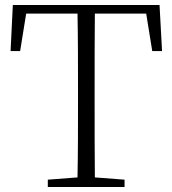

<svg xmlns="http://www.w3.org/2000/svg" viewBox="-20 -743 685 763"><path d="M22 -540H60L84 -689H288C290 -590 290 -490 290 -390V-333C290 -234 290 -136 288 -38L170 -29V0H475V-29L357 -38C356 -136 356 -234 356 -333V-390C356 -490 356 -591 357 -689H561L585 -540H624L614 -723H31Z"/></svg>

Font: Noto Serif CJK SC ExtraLight
Style: Regular
Weight: 200
Designer: Ryoko NISHIZUKA 西塚涼子 (kana & ideographs); Frank Grießhammer (Latin, Greek & Cyrillic); Wenlong ZHANG 张文龙 (bopomofo); San
Foundry: Adobe
Version: Version 2.001;hotconv 1.1.0;makeotfexe 2.6.0